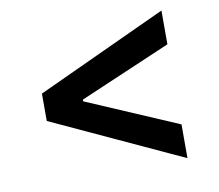

<svg xmlns="http://www.w3.org/2000/svg" viewBox="-66 -641 805 706"><g transform="rotate(-10 336.5 -288.5)"><path d="M579.2 -564.3V-438.2L237.9 -291.9V-285.5L579.2 -139.2V-13.1L93.4 -237.6V-339.8Z"/></g></svg>

Font: Inter P Semi Bold
Style: Regular
Weight: 600
Designer: Rasmus Andersson
Foundry: rsms
Version: Version 3.018;git-588b23468